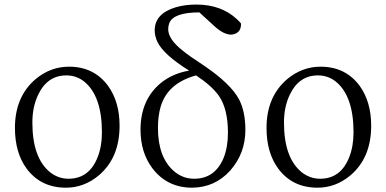

<svg xmlns="http://www.w3.org/2000/svg" viewBox="-20 -827 1729 860"><path d="M275.4 13.7Q163.1 13.7 99.6 -71.3Q46.9 -142.6 46.9 -253.9Q46.9 -394.5 140.6 -473.6Q207 -528.3 289.1 -528.3Q401.4 -528.3 464.8 -441.4Q515.6 -370.1 515.6 -263.7Q515.6 -119.1 420.9 -40Q355.5 13.7 275.4 13.7ZM287.1 -26.4Q378.9 -26.4 417 -122.1Q436.5 -170.9 436.5 -234.4Q436.5 -393.6 360.4 -459Q324.2 -489.3 277.3 -489.3Q191.4 -489.3 150.4 -401.4Q125 -347.7 125 -278.3Q125 -120.1 204.1 -55.7Q241.2 -26.4 287.1 -26.4Z M849.6 -26.4Q942.4 -26.4 981.4 -119.1Q1001 -168 1001 -232.4Q1001 -339.8 960 -398.4Q928.7 -442.4 858.4 -489.3Q729.5 -454.1 699.2 -347.7Q687.5 -306.6 687.5 -253.9Q687.5 -124 757.8 -61.5Q797.9 -26.4 849.6 -26.4ZM942.4 -708 873 -771.5Q757.8 -771.5 738.3 -723.6Q733.4 -710.9 733.4 -696.3Q733.4 -651.4 797.9 -600.6Q826.2 -577.1 890.6 -535.2Q1012.7 -453.1 1050.8 -381.8Q1079.1 -327.1 1079.1 -245.1Q1079.1 -139.6 1010.7 -62.5Q942.4 12.7 840.8 13.7Q727.5 13.7 661.1 -75.2Q609.4 -145.5 609.4 -246.1Q609.4 -379.9 700.2 -455.1Q752.9 -498 827.1 -510.7Q712.9 -582 685.5 -638.7Q672.9 -665 672.9 -690.4Q672.9 -765.6 765.6 -793.9Q807.6 -806.6 859.4 -806.6Q970.7 -806.6 1041 -741.2Q1051.8 -731.4 1059.6 -721.7Q1060.5 -682.6 1027.3 -673.8Q1020.5 -671.9 1013.7 -671.9Q981.4 -672.9 942.4 -708Z M1402.3 13.7Q1290 13.7 1226.6 -71.3Q1173.8 -142.6 1173.8 -253.9Q1173.8 -394.5 1267.6 -473.6Q1334 -528.3 1416 -528.3Q1528.3 -528.3 1591.8 -441.4Q1642.6 -370.1 1642.6 -263.7Q1642.6 -119.1 1547.9 -40Q1482.4 13.7 1402.3 13.7ZM1414.1 -26.4Q1505.9 -26.4 1543.9 -122.1Q1563.5 -170.9 1563.5 -234.4Q1563.5 -393.6 1487.3 -459Q1451.2 -489.3 1404.3 -489.3Q1318.4 -489.3 1277.3 -401.4Q1252 -347.7 1252 -278.3Q1252 -120.1 1331.1 -55.7Q1368.2 -26.4 1414.1 -26.4Z"/></svg>

Font: GenYoMin JP Regular
Style: Regular
Weight: 400
Version: Version 1.001;PS 1;hotconv 16.6.51;makeotf.lib2.5.65220 DEVE